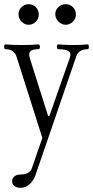

<svg xmlns="http://www.w3.org/2000/svg" viewBox="-20 -631 447 921"><path d="M117.2 -512.2Q98.6 -512.2 83.7 -527.1Q68.8 -542 68.8 -563Q68.8 -582.5 83 -596.7Q97.2 -610.8 117.2 -610.8Q137.7 -610.8 151.9 -596.7Q166 -582.5 166 -561Q166 -541.5 151.9 -526.9Q137.7 -512.2 117.2 -512.2ZM294.9 -512.2Q276.4 -512.2 260.7 -527.3Q245.1 -542.5 245.1 -563Q245.1 -582.5 259.8 -596.7Q274.4 -610.8 294.9 -610.8Q315.4 -610.8 329.8 -596.7Q344.2 -582.5 344.2 -561Q344.2 -541.5 329.6 -526.9Q314.9 -512.2 294.9 -512.2ZM79.1 270Q60.5 270 49.3 261.5Q38.1 252.9 38.1 237.8Q38.1 224.1 49.1 215.1Q60.1 206.1 77.1 206.1Q122.6 206.1 132.8 175.8L183.1 30.8L59.1 -359.9Q47.4 -395 5.9 -395Q0 -395 -0.2 -406.5Q-0.5 -418 5.9 -418Q44.4 -415 85.9 -415Q125 -415 164.1 -418Q171.4 -418 171.4 -406.5Q171.4 -395 164.1 -395Q136.2 -395 126.5 -385.5Q116.7 -376 122.1 -355L210.9 -74.2H216.8L314.9 -354Q323.2 -375 309.6 -385Q295.9 -395 259.8 -395Q252.9 -395 252.7 -406.5Q252.4 -418 259.8 -418Q293.9 -415 330.1 -415Q365.2 -415 400.9 -418Q406.2 -418 406.2 -406.5Q406.2 -395 400.9 -395Q356.9 -395 345.2 -358.9L149.9 210Q140.6 236.8 120.8 253.4Q101.1 270 79.1 270Z"/></svg>

Font: Junicode SmCond Light
Style: Regular
Weight: 300
Width: 4
Designer: Peter S. Baker
Version: Version 2.206